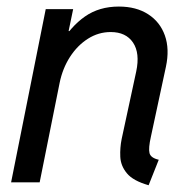

<svg xmlns="http://www.w3.org/2000/svg" viewBox="-20 -545 573 574"><path d="M424.3 8.8Q377.9 -4.4 359.4 -26.9Q340.8 -49.3 339.6 -76.4Q338.4 -103.5 343.8 -129.9L387.2 -331.1Q398.9 -386.2 377.7 -417.7Q356.4 -449.2 311 -449.2Q274.4 -449.2 242.9 -429.2Q211.4 -409.2 189.2 -374.8Q167 -340.3 158.2 -296.9L98.6 0H13.2L116.7 -517.6H198.7L185.1 -452.1H201.7L159.7 -412.1Q191.4 -465.8 233.9 -495.6Q276.4 -525.4 335.4 -525.4Q387.2 -525.4 422.9 -502.4Q458.5 -479.5 472.9 -439Q487.3 -398.4 476.1 -345.7L431.2 -136.7Q423.3 -101.6 427 -87.2Q430.7 -72.8 454.6 -67.4Z"/></svg>

Font: Reddit Sans
Style: Italic
Weight: 400
Italic angle: -11.25°
Designer: Stephen Hutchings
Version: Version 1.013